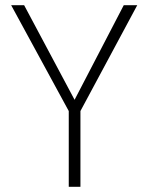

<svg xmlns="http://www.w3.org/2000/svg" viewBox="-20 -720 572 740"><path d="M245 0V-292L23 -700H73L274 -323H261L457 -700H509L290 -292V0Z"/></svg>

Font: DM Sans 16pt ExtraLight
Style: Regular
Weight: 250
Version: Version 4.004;gftools[0.9.30]